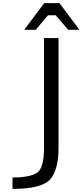

<svg xmlns="http://www.w3.org/2000/svg" viewBox="-20 -970 529 1230"><path d="M355 -726H262V-24Q262 107 217 137Q170 167 60 167V240Q246 240 301 180Q355 118 355 -24ZM287 -872H337L417 -779H489L361 -950H263L135 -779H209Z"/></svg>

Font: Sawarabi Gothic
Style: Regular
Weight: 400
Designer: mshio (mshio@users.sourceforge.jp)
Version: Version 20141215